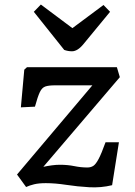

<svg xmlns="http://www.w3.org/2000/svg" viewBox="-20 -816 597 846"><path d="M99 -520H495L508 -476L171 -81Q190 -85 208.5 -87.5Q227 -90 244 -90Q278 -90 307.5 -84Q337 -78 365 -78Q380 -78 391 -85Q402 -92 414.5 -115.5Q427 -139 445 -189H504L474 0Q425 12 373 9Q321 6 272 -1.5Q223 -9 182 -9Q151 -9 130.5 -4Q110 1 95 8L55 -47L387 -440H222Q195 -440 180 -435Q165 -430 155.5 -410Q146 -390 134 -346L72 -343L87 -509ZM129 -764 160 -796 299 -692 436 -794 465 -764 348 -622Q322 -590 297 -590Q280 -590 263 -596Z"/></svg>

Font: Literata 7pt Medium
Style: Italic
Weight: 500
Italic angle: -2°
Designer: Latin by Veronika Burian and Jose Scaglione. Greek by Irene Vlachou. Cyrillic by Vera Evstafieva
Foundry: TypeTogether
Version: Version 3.002